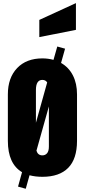

<svg xmlns="http://www.w3.org/2000/svg" viewBox="-20 -1111 537 1216"><path d="M229 -876V-984.9L460.9 -1091.3V-921.9ZM248.5 8.8Q204.6 8.8 167 -1L143.1 84.5L94.2 70.8L119.6 -20.5Q29.8 -73.7 29.8 -219.2V-513.2Q29.8 -618.2 88.4 -679.7Q147 -741.2 248.5 -741.2Q284.7 -741.2 318.8 -731.9L342.8 -816.4L392.1 -802.7L366.7 -712.4Q415.5 -684.6 441.7 -633.5Q467.8 -582.5 467.8 -513.2V-219.2Q467.8 -104.5 411.9 -47.9Q356 8.8 248.5 8.8ZM248.5 -127Q266.6 -127 278.1 -140.4Q289.6 -153.8 289.6 -183.1V-437L210.9 -156.7Q219.7 -127 248.5 -127ZM248.5 -605Q207.5 -605 207.5 -541V-333.5L278.8 -588.9Q268.6 -605 248.5 -605Z"/></svg>

Font: Anton
Style: Regular
Weight: 400
Foundry: vernon adams
Version: Version 1.000